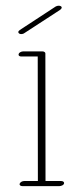

<svg xmlns="http://www.w3.org/2000/svg" viewBox="-20 -632 269 661"><path d="M53.2 -514.6C56.6 -514.6 60.5 -515.6 64 -518.1L187 -598.1C190.4 -600.6 192.4 -603.5 192.4 -606C192.4 -610.4 187 -612.3 182.1 -612.3C178.7 -612.3 174.3 -611.3 171.4 -609.4L48.3 -528.8C44.9 -526.4 43 -523.9 43 -521.5C43 -517.1 48.3 -514.6 53.2 -514.6ZM43.9 -443.8C43.9 -439.9 47.9 -437.5 53.7 -437.5H109.9L110.4 -8.8H63.5C56.6 -8.8 49.8 -4.9 47.9 0C45.9 4.9 50.3 8.8 57.1 8.8H184.1C190.9 8.8 200.7 4.9 200.7 -2C200.7 -5.9 196.3 -8.8 190.4 -8.8H136.7L136.2 -448.2C136.2 -451.7 131.8 -455.1 126 -455.1H60.1C53.2 -455.1 43.9 -450.7 43.9 -443.8Z"/></svg>

Font: WireWyrm
Style: Light
Weight: 200
Version: Version 001.000